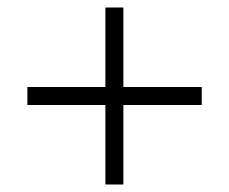

<svg xmlns="http://www.w3.org/2000/svg" viewBox="-20 -609 611 512"><path d="M309 -377H518V-329H309V-117H261V-329H53V-377H261V-589H309Z"/></svg>

Font: Noto Sans Lao UI Light
Style: Regular
Weight: 300
Designer: Monotype Design Team
Foundry: Monotype Imaging Inc.
Version: Version 2.000; ttfautohint (v1.8.4.7-5d5b)